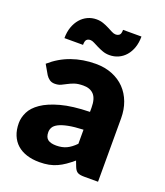

<svg xmlns="http://www.w3.org/2000/svg" viewBox="-136 -822 790 922"><g transform="rotate(20 259.0 -361.0)"><path d="M320 -211Q273.5 -209 243.5 -203Q213.5 -197 196 -188Q178.5 -179 171.8 -167.5Q165 -156 165 -142.5Q165 -116 179.5 -105.2Q194 -94.5 222 -94.5Q252 -94.5 274.5 -105Q297 -115.5 320 -139ZM41 -446.5Q88 -488 145.2 -508.2Q202.5 -528.5 268 -528.5Q315 -528.5 352.8 -513.2Q390.5 -498 416.8 -470.8Q443 -443.5 457 -406Q471 -368.5 471 -324V0H400Q378 0 366.8 -6Q355.5 -12 348 -31L337 -59.5Q317.5 -43 299.5 -30.5Q281.5 -18 262.2 -9.2Q243 -0.5 221.2 3.8Q199.5 8 173 8Q137.5 8 108.5 -1.2Q79.5 -10.5 59.2 -28.5Q39 -46.5 28 -73.2Q17 -100 17 -135Q17 -163 31 -191.8Q45 -220.5 79.5 -244.2Q114 -268 172.5 -284Q231 -300 320 -302V-324Q320 -369.5 301.2 -389.8Q282.5 -410 248 -410Q220.5 -410 203 -404Q185.5 -398 171.8 -390.5Q158 -383 145 -377Q132 -371 114 -371Q98 -371 87 -379Q76 -387 69 -398ZM307.5 -693.5Q319.5 -693.5 327 -699.8Q334.5 -706 334.5 -726.5H428.5Q428.5 -695 419.8 -669.8Q411 -644.5 395.5 -626.8Q380 -609 359 -599.5Q338 -590 313.5 -590Q295 -590 279 -595.8Q263 -601.5 249.2 -608.5Q235.5 -615.5 224.2 -621.2Q213 -627 204.5 -627Q192.5 -627 185.5 -620.2Q178.5 -613.5 178.5 -593H83.5Q83.5 -624.5 92.5 -649.8Q101.5 -675 117 -693Q132.5 -711 153.5 -720.8Q174.5 -730.5 198.5 -730.5Q217 -730.5 233.2 -724.8Q249.5 -719 263 -712Q276.5 -705 287.8 -699.2Q299 -693.5 307.5 -693.5Z"/></g></svg>

Font: Lato 2
Style: Regular
Weight: 900
Designer: Lukasz Dziedzic with Adam Twardoch and Botio Nikoltchev
Foundry: tyPoland Lukasz Dziedzic
Version: Version 2.015; 2015-08-06; http://www.latofonts.com/